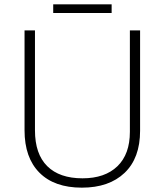

<svg xmlns="http://www.w3.org/2000/svg" viewBox="-20 -854 758 884"><path d="M625 -252Q625 -126 553.5 -58Q482 10 357 10Q230 10 161.5 -59Q93 -128 93 -254V-714H141V-254Q141 -145 197.5 -89Q254 -33 360 -33Q463 -33 520.5 -88.5Q578 -144 578 -247V-714H625ZM494 -834V-794H225V-834Z"/></svg>

Font: Noto Sans Thaana ExtraLight
Style: Regular
Weight: 200
Designer: David Williams
Foundry: Google Inc.
Version: Version 3.001; ttfautohint (v1.8.4.7-5d5b)